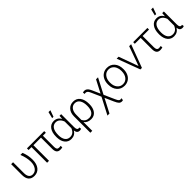

<svg xmlns="http://www.w3.org/2000/svg" viewBox="340 -2352 4158 4158"><g transform="rotate(-45 2419.0 -273.0)"><path d="M134.3 -528.3V-194.8Q134.8 -118.7 165 -79.1Q195.3 -39.6 252 -39.6Q325.2 -39.6 370.6 -102.1Q416 -164.6 416 -263.7Q414.6 -391.6 358.9 -528.3H422.4Q450.7 -459 462.4 -396.5Q474.1 -334 474.1 -264.6Q474.1 -139.2 415 -64.7Q356 9.8 254.4 9.8Q167 9.8 121.3 -43Q75.7 -95.7 75.7 -198.2V-528.3Z M1087.9 -478H997.6V-133.3Q997.6 -89.4 1013.2 -67.9Q1028.8 -46.4 1066.4 -46.4Q1089.4 -46.4 1113.8 -51.3L1116.2 -2.4Q1089.4 4.9 1053.7 4.9Q994.6 4.9 967.3 -28.8Q939.9 -62.5 939 -127.9V-478H707V0H648.4V-478H559.6V-528.3H1087.9Z M1184.1 0ZM1607.4 -528.3V-130.9Q1607.9 -42.5 1656.7 -42.5Q1667 -42.5 1681.2 -46.4L1689.5 -1Q1669.4 10.3 1641.6 10.3Q1603.5 10.3 1580.8 -12Q1558.1 -34.2 1551.3 -85.9Q1497.6 10.3 1385.7 10.3Q1297.4 10.3 1243.4 -53.5Q1189.5 -117.2 1184.6 -229L1184.1 -259.8Q1184.1 -389.2 1238.8 -463.6Q1293.5 -538.1 1386.7 -538.1Q1497.6 -538.1 1550.3 -438L1557.1 -528.3ZM1242.7 -249.5Q1242.7 -149.9 1282.7 -94.5Q1322.8 -39.1 1396.5 -39.1Q1503.4 -39.1 1548.8 -156.7V-359.9Q1527.3 -421.4 1488.5 -454.8Q1449.7 -488.3 1397.5 -488.3Q1324.7 -488.3 1283.7 -427.7Q1242.7 -367.2 1242.7 -249.5ZM1444.8 -753.9H1502.4L1449.2 -605.5H1408.7Z M1981.9 -538.1Q2082 -538.1 2138.2 -463.1Q2194.3 -388.2 2194.3 -257.3V-249.5Q2194.3 -130.4 2140.9 -60.3Q2087.4 9.8 1993.7 9.8Q1885.3 9.8 1828.6 -64.5V203.1H1770V-299.8Q1771 -408.7 1829.1 -473.4Q1887.2 -538.1 1981.9 -538.1ZM1828.6 -130.9Q1873 -39.6 1980.5 -39.6Q2054.2 -39.6 2095 -94.5Q2135.7 -149.4 2135.7 -259.8Q2135.7 -365.7 2095.7 -427Q2055.7 -488.3 1981.9 -488.3Q1913.1 -488.3 1871.3 -434.1Q1829.6 -379.9 1829.1 -287.6Z M2316.9 -533.7Q2389.2 -533.7 2430.2 -450.2L2449.7 -409.7L2524.9 -239.7L2675.3 -528.3H2736.3L2553.2 -176.3L2659.2 62L2676.3 97.2Q2704.1 155.3 2736.8 155.3Q2766.1 155.3 2776.4 152.3L2767.1 202.6Q2754.4 208.5 2733.4 208.5Q2694.3 208.5 2668 183.1Q2641.6 157.7 2606.9 79.6L2521 -114.3L2356.4 202.1H2294.4L2492.7 -178.2L2397.5 -393.6L2381.3 -427.2Q2354 -482.4 2308.6 -482.4L2275.4 -479.5L2272.9 -527.8Q2293.5 -533.7 2316.9 -533.7Z M2779.8 0ZM2779.8 -272Q2779.8 -348.1 2809.3 -409.2Q2838.9 -470.2 2892.8 -504.2Q2946.8 -538.1 3015.1 -538.1Q3120.6 -538.1 3186 -464.1Q3251.5 -390.1 3251.5 -268.1V-255.9Q3251.5 -179.2 3221.9 -117.9Q3192.4 -56.6 3138.7 -23.4Q3085 9.8 3016.1 9.8Q2911.1 9.8 2845.5 -64.2Q2779.8 -138.2 2779.8 -260.3ZM2838.4 -255.9Q2838.4 -161.1 2887.5 -100.3Q2936.5 -39.6 3016.1 -39.6Q3095.2 -39.6 3144.3 -100.3Q3193.4 -161.1 3193.4 -260.7V-272Q3193.4 -332.5 3170.9 -382.8Q3148.4 -433.1 3107.9 -460.7Q3067.4 -488.3 3015.1 -488.3Q2937 -488.3 2887.7 -427Q2838.4 -365.7 2838.4 -266.6Z M3307.1 0ZM3529.3 -80.6 3689.9 -528.3H3750L3552.7 0H3505.4L3307.1 -528.3H3367.2Z M4248.5 -478.5H4051.8V-133.8Q4051.8 -86.9 4068.6 -63.7Q4085.4 -40.5 4122.6 -40.5Q4139.2 -40.5 4170.9 -48.8L4183.6 -5.4Q4155.8 9.8 4111.3 9.8Q4049.3 9.8 4021 -25.6Q3992.7 -61 3992.7 -136.2V-478.5H3813V-528.3H4248.5Z M4329.1 0ZM4752.4 -528.3V-130.9Q4752.9 -42.5 4801.8 -42.5Q4812 -42.5 4826.2 -46.4L4834.5 -1Q4814.5 10.3 4786.6 10.3Q4748.5 10.3 4725.8 -12Q4703.1 -34.2 4696.3 -85.9Q4642.6 10.3 4530.8 10.3Q4442.4 10.3 4388.4 -53.5Q4334.5 -117.2 4329.6 -229L4329.1 -259.8Q4329.1 -389.2 4383.8 -463.6Q4438.5 -538.1 4531.7 -538.1Q4642.6 -538.1 4695.3 -438L4702.1 -528.3ZM4387.7 -249.5Q4387.7 -149.9 4427.7 -94.5Q4467.8 -39.1 4541.5 -39.1Q4648.4 -39.1 4693.8 -156.7V-359.9Q4672.4 -421.4 4633.5 -454.8Q4594.7 -488.3 4542.5 -488.3Q4469.7 -488.3 4428.7 -427.7Q4387.7 -367.2 4387.7 -249.5ZM4589.8 -753.9H4647.5L4594.2 -605.5H4553.7Z"/></g></svg>

Font: Roboto Light
Style: Regular
Weight: 300
Designer: Google
Version: Version 2.134; 2016; ttfautohint (v1.6)